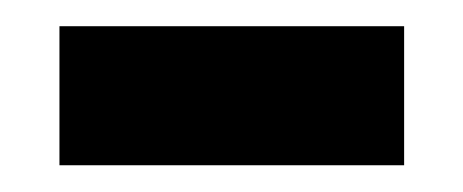

<svg xmlns="http://www.w3.org/2000/svg" viewBox="-20 -345 350 145"><path d="M24.9 -220.2V-325.2H285.2V-220.2Z"/></svg>

Font: Droids
Style: b
Weight: 700
Foundry: Ascender Corporation
Version: Version 1.00 build 113